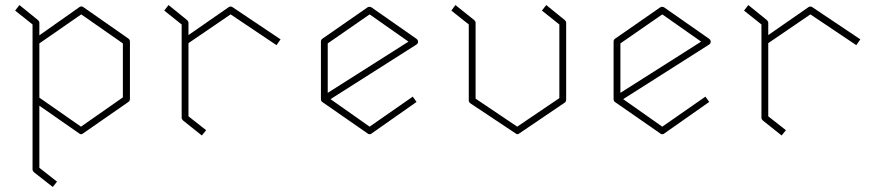

<svg xmlns="http://www.w3.org/2000/svg" viewBox="-20 -579 3496 761"><path d="M489 -426Q495 -422 495 -414V-186Q495 -180 489 -175L309 -50Q306 -47 301 -47Q297 -47 294 -50L136 -160V86L206 141L189 162L115 104Q109 98 109 93V-482L40 -537L57 -559L131 -499Q136 -494 136 -489V-439L295 -551Q302 -556 310 -551ZM467 -193V-407L302 -522L136 -407V-192L301 -77Z M887 -551Q894 -555 901 -551L1092 -423L1076 -400L894 -522L727 -408V-118L797 -63L780 -42L706 -101Q700 -107 700 -111V-482L631 -537L648 -559L722 -499Q727 -494 727 -488V-440Z M1631 -425Q1637 -420 1637 -414Q1637 -406 1630 -402L1290 -186L1445 -77L1616 -196L1631 -175L1453 -50Q1450 -47 1445 -47Q1440 -47 1437 -50L1257 -175Q1252 -179 1252 -186V-414Q1252 -421 1257 -425L1437 -550Q1444 -554 1452 -550ZM1279 -211 1599 -414 1445 -522 1279 -407Z M2145 -559 2219 -499Q2224 -494 2224 -489V-184Q2224 -176 2218 -172L2038 -50Q2035 -47 2030 -47Q2027 -47 2024 -50L1845 -169Q1838 -174 1838 -181V-482L1769 -537L1785 -559L1860 -499Q1865 -494 1865 -489V-188L2030 -77L2197 -190V-482L2128 -537Z M2791 -425Q2797 -420 2797 -414Q2797 -406 2790 -402L2450 -186L2605 -77L2776 -196L2791 -175L2613 -50Q2610 -47 2605 -47Q2600 -47 2597 -50L2417 -175Q2412 -179 2412 -186V-414Q2412 -421 2417 -425L2597 -550Q2604 -554 2612 -550ZM2439 -211 2759 -414 2605 -522 2439 -407Z M3185 -551Q3192 -555 3199 -551L3390 -423L3374 -400L3192 -522L3025 -408V-118L3095 -63L3078 -42L3004 -101Q2998 -107 2998 -111V-482L2929 -537L2946 -559L3020 -499Q3025 -494 3025 -488V-440Z"/></svg>

Font: Envoyer
Style: Regular
Weight: 400
Version: Version 0.1